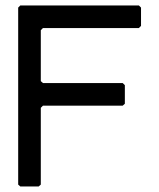

<svg xmlns="http://www.w3.org/2000/svg" viewBox="-20 -674 577 696"><path d="M53.7 -654.3H483.4L491.2 -646.5V-580.1L483.4 -572.3H135.7L127.9 -564.5V-379.9L135.7 -373H424.8L432.6 -365.2V-297.9L424.8 -291H135.7L127.9 -283.2V-4.9L120.1 2H53.7L45.9 -4.9V-646.5Z"/></svg>

Font: LaylaThuluth
Style: Regular
Weight: 400
Version: Version 2.0